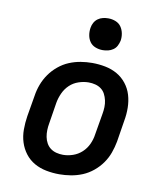

<svg xmlns="http://www.w3.org/2000/svg" viewBox="-84 -815 768 892"><g transform="rotate(10 300.0 -368.5)"><path d="M256 8Q224 8 193.5 2Q163 -4 137.5 -18.5Q112 -33 94 -56.5Q76 -80 67 -108.5Q58 -137 58 -168.5Q58 -200 63 -232L80 -332Q84 -359 94 -385.5Q104 -412 120.5 -435.5Q137 -459 160 -478Q183 -497 209.5 -508Q236 -519 263.5 -523.5Q291 -528 317 -528Q349 -528 379.5 -522Q410 -516 435.5 -501.5Q461 -487 479.5 -463.5Q498 -440 506.5 -411.5Q515 -383 515.5 -351.5Q516 -320 510 -288L494 -188Q489 -161 479.5 -134.5Q470 -108 453.5 -84.5Q437 -61 414 -42Q391 -23 364.5 -12Q338 -1 310 3.5Q282 8 256 8ZM257 -84Q280 -84 303.5 -92Q327 -100 345.5 -117Q364 -134 374.5 -157Q385 -180 388 -203L405 -303Q408 -319 408.5 -335.5Q409 -352 405.5 -367.5Q402 -383 395 -396.5Q388 -410 376 -419Q364 -428 348.5 -432Q333 -436 317 -436Q294 -436 270 -428Q246 -420 228 -403Q210 -386 199.5 -363Q189 -340 185 -317L169 -217Q166 -201 165.5 -184.5Q165 -168 168 -152.5Q171 -137 178.5 -123.5Q186 -110 198 -101Q210 -92 225.5 -88Q241 -84 257 -84ZM354 -595Q336 -595 319.5 -601.5Q303 -608 293.5 -621.5Q284 -635 281 -652.5Q278 -670 281 -688Q283 -701 289.5 -712.5Q296 -724 306.5 -731.5Q317 -739 329.5 -742Q342 -745 355 -745Q373 -745 389.5 -738.5Q406 -732 415.5 -718.5Q425 -705 428.5 -687.5Q432 -670 429 -652Q426 -639 420 -627.5Q414 -616 403 -608.5Q392 -601 379.5 -598Q367 -595 354 -595Z"/></g></svg>

Font: Iosevka Etoile Semibold
Style: Italic
Weight: 600
Italic angle: -9°
Designer: Belleve Invis
Foundry: Belleve Invis
Version: Version 22.1.2; ttfautohint (v1.8.4)